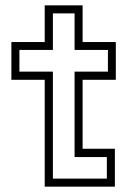

<svg xmlns="http://www.w3.org/2000/svg" viewBox="-20 -697 508 717"><path d="M147 0V-399H22.5V-540H147V-677H288.5V-540H412.5V-399H288.5V-141.5H409V0ZM177.5 -30H379V-110.5H258.5V-429.5H383V-510.5H258.5V-647H177.5V-510.5H52.5V-429.5H177.5Z"/></svg>

Font: Tourney Light
Style: Regular
Weight: 300
Version: Version 1.015